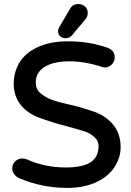

<svg xmlns="http://www.w3.org/2000/svg" viewBox="-20 -901 642 939"><path d="M264 -748Q264 -759 272 -772L322 -857Q335 -881 363 -881Q383 -881 396 -869Q409 -857 409 -837Q409 -820 398 -807L330 -726Q318 -714 301 -714Q285 -714 274.5 -723.5Q264 -733 264 -748ZM90 -126Q103 -126 113 -121Q200 -82 301 -82Q384 -82 423 -107.5Q462 -133 462 -187Q462 -213 443 -229Q424 -248 398 -257Q374 -265 302 -285Q241 -300 173 -325Q111 -348 79 -391Q47 -434 47 -491Q47 -549 77 -598Q108 -646 169 -672.5Q230 -699 310 -699Q419 -699 507 -667Q541 -654 541 -620Q541 -601 527 -586Q513 -571 492 -571Q481 -571 473 -576Q393 -601 319 -601Q242 -601 198.5 -574Q155 -547 155 -498Q155 -465 176 -447Q197 -428 227.5 -415.5Q258 -403 322 -389Q386 -374 448 -352Q505 -329 537.5 -286Q570 -243 570 -181Q570 -127 536 -78Q503 -32 444 -7Q385 18 310 18Q184 18 73 -30Q59 -36 49.5 -49Q40 -62 40 -77Q40 -98 54.5 -112Q69 -126 90 -126Z"/></svg>

Font: 寒蝉全圆体 Bold
Style: Regular
Weight: 700
Designer: Warren2060
      Designed by Motoya company      

      [Varela Round]
      Joe Prince(Latin component); Avraham Cornf
Foundry: ChillType
Version: Version 3.200